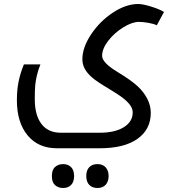

<svg xmlns="http://www.w3.org/2000/svg" viewBox="-20 -505 879 965"><path d="M266.1 240.2Q172.4 240.2 118.7 175.3Q64.9 110.4 64.9 -1Q64.9 -53.2 73.5 -95.2Q82 -137.2 100.1 -181.2H183.1Q171.9 -153.3 165.8 -127.7Q159.7 -102.1 157.2 -78.1Q154.8 -54.2 154.8 -6.8Q154.8 74.2 188.5 118.2Q222.2 162.1 285.2 162.1H481Q557.6 162.1 602.3 134.3Q647 106.4 647 60.1Q647 41.5 634.3 23.9Q621.6 6.3 600.1 -10.7Q578.6 -27.8 526.9 -59.1Q466.8 -94.7 442.9 -115.5Q418.9 -136.2 406.5 -158.4Q394 -180.7 394 -207Q394 -266.6 438.2 -332.8Q482.4 -398.9 547.9 -441.9Q613.3 -484.9 674.8 -484.9Q698.7 -484.9 741.9 -471.2Q785.2 -457.5 804.2 -444.8L768.1 -377.9Q753.4 -385.3 726.3 -390.1Q699.2 -395 678.2 -395Q644.5 -395 599.9 -367.7Q555.2 -340.3 524.2 -300.3Q493.2 -260.3 493.2 -224.1Q493.2 -190.4 567.9 -145Q641.6 -100.1 672.6 -70.8Q703.6 -41.5 720.7 -7.6Q737.8 26.4 737.8 62Q737.8 145.5 670.9 192.9Q604 240.2 481 240.2ZM296.9 439.9Q273.4 439.9 257.1 425.8Q240.7 411.6 240.7 379.9Q240.7 348.1 257.1 334Q273.4 319.8 296.9 319.8Q322.3 319.8 337.4 335.2Q352.5 350.6 352.5 379.9Q352.5 408.7 337.6 424.3Q322.8 439.9 296.9 439.9ZM469.7 439.9Q443.8 439.9 428.7 424.3Q413.6 408.7 413.6 379.9Q413.6 351.1 428.5 335.4Q443.4 319.8 469.7 319.8Q496.6 319.8 511.2 336.2Q525.9 352.5 525.9 379.9Q525.9 407.2 511.2 423.6Q496.6 439.9 469.7 439.9Z"/></svg>

Font: Noto Kufi Arabic
Style: Regular
Weight: 400
Designer: Monotype Design team
Foundry: Monotype Imaging Inc.
Version: Version 1.02